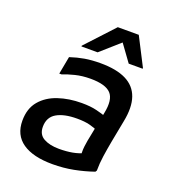

<svg xmlns="http://www.w3.org/2000/svg" viewBox="-140 -864 875 981"><g transform="rotate(20 298.0 -374.0)"><path d="M257 12Q151 12 94 -27.5Q37 -67 37 -145Q37 -211 72 -252.5Q107 -294 165 -313.5Q223 -333 292 -333Q341 -333 374.5 -324.5Q408 -316 421 -311L417 -225Q393 -236 365.5 -243Q338 -250 297 -250Q226 -250 186 -226.5Q146 -203 146 -151Q146 -109 178.5 -91Q211 -73 262 -73Q302 -73 334.5 -79Q367 -85 397 -99L382 -65Q379 -80 378.5 -96Q378 -112 380 -128.5Q382 -145 385 -162L417 -324Q433 -401 403.5 -433Q374 -465 292 -465Q247 -465 209 -455.5Q171 -446 144 -435H132L150 -531Q189 -544 227 -550.5Q265 -557 313 -557Q399 -557 451.5 -531Q504 -505 522.5 -452Q541 -399 525 -319L502 -199Q494 -156 488 -115Q482 -74 482 -35L477 -27Q425 -9 370.5 1.5Q316 12 257 12ZM191 -604V-608L332 -760H446L524 -608V-604H448L382 -695L279 -604Z"/></g></svg>

Font: Kufam Medium
Style: Italic
Weight: 500
Italic angle: -11°
Designer: Artur Schmal
Foundry: Original Type
Version: Version 1.301; ttfautohint (v1.8.3)